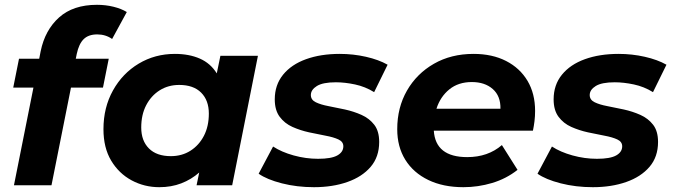

<svg xmlns="http://www.w3.org/2000/svg" viewBox="-20 -770 2800 798"><path d="M38 0 119 -406H35L59 -526H143L149 -557Q167 -645 225.5 -697.5Q284 -750 383 -750Q419 -750 451.5 -742Q484 -734 507 -720L446 -608Q419 -627 384 -627Q348 -627 328 -607.5Q308 -588 299 -546L295 -526H432L408 -406H275L194 0Z M642 8Q580 8 527 -20.5Q474 -49 442 -102.5Q410 -156 410 -233Q410 -323 449.5 -394Q489 -465 556.5 -505.5Q624 -546 707 -546Q766 -546 810.5 -526.5Q855 -507 881 -465L896 -538H1052L945 0H797L808 -53Q775 -24 733.5 -8Q692 8 642 8ZM690 -121Q736 -121 771.5 -143.5Q807 -166 827.5 -205.5Q848 -245 848 -298Q848 -353 816 -385Q784 -417 725 -417Q679 -417 643.5 -394.5Q608 -372 587.5 -332.5Q567 -293 567 -240Q567 -185 599 -153Q631 -121 690 -121Z M1285 8Q1214 8 1151.5 -8Q1089 -24 1055 -48L1115 -161Q1150 -138 1200.5 -124Q1251 -110 1302 -110Q1357 -110 1382 -124Q1407 -138 1407 -162Q1407 -181 1386.5 -190.5Q1366 -200 1333.5 -206Q1301 -212 1264.5 -220Q1228 -228 1195.5 -242.5Q1163 -257 1142.5 -284.5Q1122 -312 1122 -357Q1122 -417 1156.5 -459.5Q1191 -502 1252 -524Q1313 -546 1392 -546Q1448 -546 1501 -534Q1554 -522 1591 -501L1535 -387Q1498 -410 1455.5 -419Q1413 -428 1376 -428Q1322 -428 1297 -412.5Q1272 -397 1272 -375Q1272 -355 1292.5 -345Q1313 -335 1345 -329Q1377 -323 1413.5 -315Q1450 -307 1482.5 -292.5Q1515 -278 1535.5 -251.5Q1556 -225 1556 -180Q1556 -118 1520.5 -76.5Q1485 -35 1423.5 -13.5Q1362 8 1285 8Z M1906 8Q1822 8 1760 -22Q1698 -52 1664.5 -106Q1631 -160 1631 -233Q1631 -323 1671.5 -393.5Q1712 -464 1783.5 -505Q1855 -546 1948 -546Q2026 -546 2083.5 -516.5Q2141 -487 2172.5 -434Q2204 -381 2204 -309Q2204 -287 2201.5 -266.5Q2199 -246 2195 -227H1783Q1790 -117 1922 -117Q2008 -117 2066 -167L2131 -64Q2084 -27 2025.5 -9.5Q1967 8 1906 8ZM1794 -318H2060Q2061 -371 2028 -400Q1995 -429 1941 -429Q1885 -429 1847.5 -398.5Q1810 -368 1794 -318Z M2444 8Q2373 8 2310.5 -8Q2248 -24 2214 -48L2274 -161Q2309 -138 2359.5 -124Q2410 -110 2461 -110Q2516 -110 2541 -124Q2566 -138 2566 -162Q2566 -181 2545.5 -190.5Q2525 -200 2492.5 -206Q2460 -212 2423.5 -220Q2387 -228 2354.5 -242.5Q2322 -257 2301.5 -284.5Q2281 -312 2281 -357Q2281 -417 2315.5 -459.5Q2350 -502 2411 -524Q2472 -546 2551 -546Q2607 -546 2660 -534Q2713 -522 2750 -501L2694 -387Q2657 -410 2614.5 -419Q2572 -428 2535 -428Q2481 -428 2456 -412.5Q2431 -397 2431 -375Q2431 -355 2451.5 -345Q2472 -335 2504 -329Q2536 -323 2572.5 -315Q2609 -307 2641.5 -292.5Q2674 -278 2694.5 -251.5Q2715 -225 2715 -180Q2715 -118 2679.5 -76.5Q2644 -35 2582.5 -13.5Q2521 8 2444 8Z"/></svg>

Font: Montserrat
Style: Bold Italic
Weight: 700
Italic angle: -11.3°
Designer: Julieta Ulanovsky
Foundry: Julieta Ulanovsky
Version: Version 9.000; ttfautohint (v1.8.4.7-5d5b)